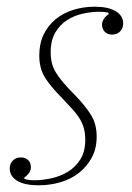

<svg xmlns="http://www.w3.org/2000/svg" viewBox="-20 -540 393 572"><path d="M95 12Q53 12 31 -1.5Q9 -15 9 -38Q9 -52 18 -61.5Q27 -71 42 -71Q56 -71 64 -63Q72 -55 72 -42Q72 -32 66 -24Q60 -16 52 -11L53 -7Q58 -5 66 -4Q74 -3 83 -3Q105 -3 131.5 -8.5Q158 -14 181 -27.5Q204 -41 219 -64.5Q234 -88 234 -123Q234 -141 230.5 -155.5Q227 -170 218.5 -184.5Q210 -199 196 -214.5Q182 -230 162 -251Q131 -282 114 -309Q97 -336 97 -375Q97 -410 110 -437Q123 -464 145.5 -482.5Q168 -501 198 -510.5Q228 -520 262 -520Q303 -520 325 -506.5Q347 -493 347 -470Q347 -456 338 -446.5Q329 -437 314 -437Q300 -437 292 -445.5Q284 -454 284 -466Q284 -476 290 -484.5Q296 -493 304 -498L303 -502Q294 -505 276 -505Q253 -505 227.5 -499.5Q202 -494 180.5 -480.5Q159 -467 145 -443.5Q131 -420 131 -385Q131 -367 134.5 -352.5Q138 -338 146.5 -324Q155 -310 168.5 -294Q182 -278 203 -257Q235 -224 251.5 -197Q268 -170 268 -133Q268 -98 254 -71.5Q240 -45 216.5 -26Q193 -7 161.5 2.5Q130 12 95 12Z"/></svg>

Font: IBM Plex Serif ExtLt
Style: Italic
Weight: 200
Italic angle: -14°
Designer: Mike Abbink, Paul van der Laan, Pieter van Rosmalen
Foundry: Bold Monday
Version: Version 3.001